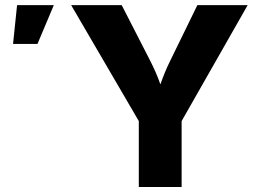

<svg xmlns="http://www.w3.org/2000/svg" viewBox="-20 -748 1034 768"><path d="M535.2 0H706.5V-263.7L970.7 -727.5H769.5L660.6 -504.4C645.5 -474.1 633.8 -445.3 621.6 -410.6C609.4 -445.3 596.7 -473.6 581.1 -504.4L466.8 -727.5H264.6L535.2 -263.7ZM32.2 -572.3H129.9L195.3 -727.5H48.3Z"/></svg>

Font: Inter ExtraBold
Style: Regular
Weight: 800
Designer: Rasmus Andersson
Foundry: rsms
Version: Version 4.001;git-9221beed3